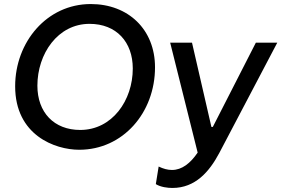

<svg xmlns="http://www.w3.org/2000/svg" viewBox="-20 -731 1392 950"><path d="M372 10C588 10 747 -173 747 -398C747 -585 615 -711 429 -711C212 -711 55 -523 55 -304C55 -62 252 10 372 10ZM377 -88C247 -88 165 -175 165 -307C165 -465 266 -613 423 -613C556 -613 637 -523 637 -392C637 -234 535 -88 377 -88ZM833 199C947 199 1016 118 1065 26L1352 -520H1246L1033 -103H1026L930 -520H822L958 24C922 77 880 110 831 110C809 110 788 104 765 93L751 180C775 195 810 199 833 199Z"/></svg>

Font: Fixel Display 20240404 Medium
Style: Italic
Weight: 500
Italic angle: -10°
Designer: AlfaBravo + MacPaw
Foundry: Kyrylo Tkachov, Marchela Mozhyna, Serhii Makarenko, Maria Weinstein, Zakhar Kryvoshyya
Version: Version 1.211;Glyphs 3.2 (3225)